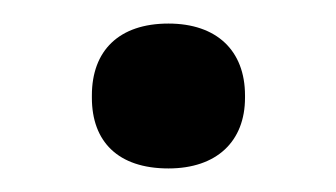

<svg xmlns="http://www.w3.org/2000/svg" viewBox="-20 -134 285 163"><path d="M58 -53V-51C58 -14 80 9 123 9C164 9 188 -14 188 -51V-53C188 -91 164 -114 123 -114C81 -114 58 -91 58 -53Z"/></svg>

Font: LT Wave Alt Medium
Style: Regular
Weight: 500
Designer: Daniel Lyons
Version: Version 2.5 (Glyphs App)